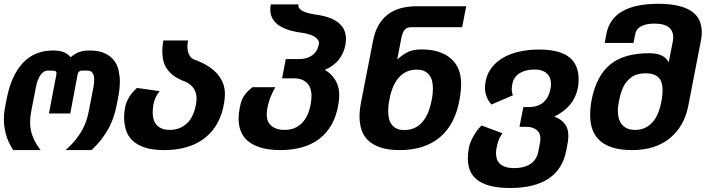

<svg xmlns="http://www.w3.org/2000/svg" viewBox="-20 -777 3653 994"><path d="M48.3 0Q27.8 -32.2 17.8 -59.8Q7.8 -87.4 3.9 -112.3Q2 -123.5 1 -135.5Q0 -147.5 0 -155.8Q0 -160.6 0.2 -167.2Q0.5 -173.8 1 -183.1Q1.5 -191.9 3.2 -203.1Q4.9 -214.4 7.3 -228.5L15.1 -268.1Q38.6 -387.2 98.6 -451.4Q158.7 -515.6 254.9 -515.6Q272.5 -515.6 286.1 -513.4Q299.8 -511.2 310.5 -506.8Q321.3 -502.4 329.8 -495.8Q338.4 -489.3 345.7 -481Q371.1 -502 393.6 -508.8Q416 -515.6 443.4 -515.6Q492.2 -515.6 522.9 -501Q553.7 -486.3 570.8 -463.4Q587.9 -440.4 594.2 -411.6Q600.6 -382.8 600.6 -355Q600.6 -317.4 591.8 -272.9L583 -228.5Q570.8 -166.5 543.5 -114.7Q527.8 -85.4 506.3 -57.4Q484.9 -29.3 453.6 0H319.3Q351.6 -28.3 372.6 -54.9Q393.6 -81.5 407.2 -106.9Q420.9 -132.3 428.2 -156Q435.5 -179.7 439.9 -203.1L463.4 -323.7Q467.8 -345.7 467.8 -362.3Q467.8 -370.1 466.6 -378.9Q465.3 -387.7 461.7 -395Q458 -402.3 451.2 -407Q444.3 -411.6 433.6 -411.6H402.8Q395.5 -411.6 389.2 -406.2Q382.8 -400.9 380.9 -386.7L343.8 -189.5H233.4L271 -386.7Q272.5 -393.1 272.5 -397.5Q272.5 -405.3 268.3 -408Q264.2 -410.6 254.4 -411.1L227.5 -411.6Q207 -412.1 190.4 -389.6Q173.8 -367.2 165.5 -323.7L142.6 -206.1Q138.7 -185.1 137.2 -168.7Q135.7 -152.3 135.7 -142.6Q135.7 -124.5 140.1 -101.8Q144.5 -79.1 155.8 -55.2Q168.5 -27.8 190.4 0H48.3Z M830.6 0Q770 0 730 -13.2Q689.9 -26.4 666 -49.3Q642.1 -72.3 632.3 -103.3Q622.6 -134.3 622.6 -170.4Q622.6 -196.8 628.4 -224.1Q634.3 -251.5 650.4 -277.3Q657.7 -289.1 667.7 -300.3Q677.7 -311.5 689 -321.8L806.6 -305.2Q795.4 -292.5 787.1 -274.9Q778.8 -257.3 774.9 -239.3Q770.5 -214.8 770.5 -194.8Q770.5 -177.2 774.7 -160.9Q778.8 -144.5 789.1 -132.1Q799.3 -119.6 816.2 -112.1Q833 -104.5 858.9 -104.5Q910.6 -104.5 946.8 -137.5Q982.9 -170.4 994.6 -237.3Q997.6 -253.4 997.6 -267.6Q997.6 -280.3 994.4 -293Q991.2 -305.7 984.1 -317.1Q977.1 -328.6 965.6 -338.4Q954.1 -348.1 937 -355H937.5Q899.9 -368.7 877 -386.7Q854 -404.8 841.3 -425.3Q828.6 -445.8 824.5 -467.8Q820.3 -489.7 820.3 -511.2Q820.3 -525.9 821.8 -539.6Q823.2 -553.2 825.7 -567.4H953.6Q951.7 -558.6 950.9 -550.5Q950.2 -542.5 950.2 -535.6Q950.2 -514.2 958.7 -494.9Q967.3 -475.6 987.3 -467.8L986.8 -468.3Q1066.9 -439 1105.7 -393.6Q1144.5 -348.1 1144.5 -290.5Q1144.5 -279.3 1143.3 -267.8Q1142.1 -256.3 1140.6 -246.6Q1131.3 -186.5 1106.2 -140.6Q1081.1 -94.7 1041.7 -63.5Q1002.4 -32.2 949.2 -16.1Q896 0 830.6 0Z M1431.6 0Q1328.1 0 1271.7 -40.5Q1215.3 -81.1 1215.3 -162.1Q1215.3 -188.5 1221.2 -219.2Q1223.6 -232.9 1227.1 -244.9Q1230.5 -256.8 1236.8 -269.5Q1243.7 -282.2 1255.1 -296.1Q1266.6 -310.1 1287.1 -325.7H1405.3Q1396.5 -309.6 1390.1 -296.6Q1383.8 -283.7 1379.4 -271.5Q1378.4 -269.5 1376.7 -263.9Q1375 -258.3 1372.6 -250.7Q1370.1 -243.2 1367.9 -234.4Q1365.7 -225.6 1364.3 -217.8Q1362.3 -207.5 1361.6 -196.5Q1360.8 -185.5 1360.8 -180.2Q1360.8 -166 1366 -152.6Q1371.1 -139.2 1382.1 -128.4Q1393.1 -117.7 1410.6 -111.1Q1428.2 -104.5 1452.6 -104.5Q1508.3 -104.5 1542.7 -139.4Q1577.1 -174.3 1588.4 -237.3Q1590.3 -248 1591.6 -260Q1592.8 -272 1592.8 -281.7Q1592.8 -298.3 1588.1 -314.7Q1583.5 -331.1 1573 -343.5Q1562.5 -356 1544.7 -363.8Q1526.9 -371.6 1500.5 -371.6H1440.4L1459.5 -471.2H1529.8Q1569.3 -471.2 1596.2 -490.5Q1623 -509.8 1630.4 -545.9Q1631.3 -549.8 1631.3 -554.2Q1631.3 -564 1624 -573.5Q1616.7 -583 1603.5 -589.8Q1575.7 -604.5 1521.5 -610.4Q1379.4 -635.7 1379.4 -727.5Q1379.4 -734.4 1380.1 -741Q1380.9 -747.6 1381.8 -754.4H1524.9Q1524.4 -752.4 1524.4 -749Q1524.4 -716.3 1606.4 -702.6H1605.5Q1771 -683.6 1771 -575.7Q1771 -561 1768.1 -544.4Q1760.7 -503.4 1735.1 -469.7Q1709.5 -436 1662.1 -415.5Q1684.6 -401.4 1699 -385.3Q1713.4 -369.1 1721.7 -352.3Q1730 -335.4 1733.2 -318.4Q1736.3 -301.3 1736.3 -285.2Q1736.3 -273.4 1735.1 -261Q1733.9 -248.5 1731.9 -237.3Q1722.2 -177.2 1697 -132.6Q1671.9 -87.9 1633.3 -58.3Q1594.7 -28.8 1543.9 -14.4Q1493.2 0 1431.6 0Z M2049.8 0Q1988.3 0 1948 -14.2Q1907.7 -28.3 1884 -52Q1860.4 -75.7 1850.8 -107.2Q1841.3 -138.7 1841.3 -173.3Q1841.3 -205.6 1848.6 -244.6L1911.1 -565.4Q1928.2 -653.8 1984.1 -699.2Q2040 -744.6 2138.2 -744.6H2393.6L2372.6 -636.2H2107.9Q2088.4 -636.2 2076.2 -623.5Q2064 -610.8 2057.6 -579.1L2036.6 -469.2Q2054.2 -484.4 2068.6 -494.4Q2083 -504.4 2097.7 -510.3Q2112.3 -516.1 2128.2 -518.6Q2144 -521 2164.1 -521Q2211.4 -521 2249 -509.3Q2286.6 -497.6 2313 -475.1Q2339.4 -452.6 2353.3 -419.7Q2367.2 -386.7 2367.2 -343.8Q2367.2 -326.7 2365.2 -305.4Q2363.3 -284.2 2359.4 -262.7Q2336.4 -132.3 2257.3 -66.2Q2178.2 0 2049.8 0ZM2073.2 -104H2074.7Q2128.4 -104 2164.1 -142.3Q2199.7 -180.7 2214.8 -258.8Q2218.3 -275.9 2219.7 -290.8Q2221.2 -305.7 2221.2 -318.4Q2221.2 -335.9 2217.8 -353.5Q2214.4 -371.1 2205.1 -385Q2195.8 -398.9 2179.4 -407.7Q2163.1 -416.5 2136.7 -416.5Q2083.5 -416.5 2047.4 -378.4Q2011.2 -340.3 1996.1 -262.7Q1992.7 -245.6 1991.2 -230.7Q1989.7 -215.8 1989.7 -202.6Q1989.7 -185.1 1992.9 -167.2Q1996.1 -149.4 2005.4 -135.5Q2014.6 -121.6 2030.5 -112.8Q2046.4 -104 2072.3 -104Z M2620.6 196.3Q2557.6 196.3 2515.4 184.6Q2473.1 172.9 2448 152.1Q2422.9 131.3 2412.4 103.5Q2401.9 75.7 2401.9 43.5Q2401.9 30.8 2403.3 16.6Q2404.8 2.4 2407.2 -10.7Q2410.2 -25.9 2415 -38.6Q2419.9 -51.3 2429.2 -68.4Q2438 -84.5 2448.5 -99.1Q2459 -113.8 2473.1 -127.4L2581.5 -86.9Q2567.9 -69.3 2561 -49.8Q2554.2 -30.3 2550.8 -12.2Q2547.9 3.4 2547.9 17.1Q2547.9 32.7 2552.5 46.6Q2557.1 60.5 2568.1 70.8Q2579.1 81.1 2597.4 87.2Q2615.7 93.3 2643.1 93.3Q2667.5 93.3 2688.2 88.1Q2709 83 2725.1 72.5Q2741.2 62 2751.7 46.1Q2762.2 30.3 2766.6 8.8L2775.4 -36.1Q2777.8 -49.8 2777.8 -59.6Q2777.8 -72.3 2773.7 -83.3Q2769.5 -94.2 2760.5 -102.5Q2751.5 -110.8 2736.6 -115.7Q2721.7 -120.6 2700.2 -120.6H2669.4L2689.5 -222.7H2720.2Q2762.2 -222.7 2790 -244.6Q2804.2 -255.9 2814.2 -272.9Q2824.2 -290 2829.6 -315.4Q2832.5 -329.1 2832.5 -341.8Q2832.5 -351.1 2829.8 -364.5Q2827.1 -377.9 2816.4 -391.1Q2805.7 -403.8 2788.8 -410.4Q2772 -417 2745.6 -417Q2701.2 -417 2670.7 -398.4Q2640.1 -379.9 2632.3 -342.3Q2629.4 -326.7 2629.4 -314.9Q2629.4 -314 2629.4 -311.8Q2629.4 -309.6 2629.9 -305.7Q2630.4 -301.8 2631.3 -296.9Q2632.3 -292 2635.3 -283.7L2524.4 -235.8Q2505.9 -256.3 2497.6 -281.7Q2492.7 -295.9 2491.7 -306.2Q2490.7 -316.4 2490.7 -319.3Q2490.7 -322.3 2491 -329.1Q2491.2 -335.9 2492.2 -342.3Q2496.6 -383.8 2518.3 -416.7Q2540 -449.7 2576.2 -472.9Q2612.3 -496.1 2661.6 -508.3Q2710.9 -520.5 2771 -520.5Q2875.5 -520.5 2925.5 -481.9Q2975.6 -443.4 2975.6 -366.2Q2975.6 -356 2974.4 -341.1Q2973.1 -326.2 2968.5 -308.6Q2963.9 -291 2955.1 -272Q2946.3 -252.9 2931.2 -234.9Q2901.4 -199.2 2849.6 -173.3Q2872.6 -164.6 2886.7 -153.1Q2900.9 -141.6 2908.9 -128.7Q2917 -115.7 2919.7 -101.6Q2922.4 -87.4 2922.4 -73.7Q2922.4 -64 2921.4 -54.4Q2920.4 -44.9 2918.5 -34.7L2911.6 2Q2893.6 98.6 2820.3 147.5Q2747.1 196.3 2620.6 196.3Z M3251 0Q3144.5 0 3089.8 -45.2Q3035.2 -90.3 3035.2 -181.2Q3035.2 -198.7 3037.4 -221.7Q3039.6 -244.6 3044.9 -269.8Q3050.3 -294.9 3059.1 -321Q3067.9 -347.2 3081.1 -371.6Q3129.9 -461.9 3230 -488.3Q3254.9 -495.1 3283.2 -498.3Q3311.5 -501.5 3337.9 -501.5Q3355.5 -501.5 3370.8 -499.5Q3386.2 -497.6 3399.2 -492.4Q3412.1 -487.3 3422.9 -478.3Q3433.6 -469.2 3441.9 -454.6L3463.4 -563.5Q3465.3 -574.7 3465.3 -584.5Q3465.3 -599.6 3460.2 -612.3Q3455.1 -625 3443.8 -634.5Q3432.6 -644 3413.8 -649.4Q3395 -654.8 3368.2 -654.8Q3325.2 -654.8 3299.6 -641.1Q3273.9 -627.4 3269 -602.5L3259.8 -554.7H3110.4L3119.6 -602.5Q3134.8 -680.2 3202.1 -718.8Q3269.5 -757.3 3387.2 -757.3Q3451.2 -757.3 3494.6 -746.3Q3538.1 -735.4 3564.5 -715.6Q3590.8 -695.8 3602.1 -668.7Q3613.3 -641.6 3613.3 -609.4Q3613.3 -589.8 3608.4 -565.4L3543.5 -230Q3533.2 -176.8 3509.5 -134.8Q3485.8 -92.8 3449.2 -62.5Q3412.6 -32.2 3364 -16.1Q3315.4 0 3251 0ZM3268.6 -104.5Q3318.4 -104.5 3353.8 -139.6Q3389.2 -174.8 3403.8 -250Q3407.7 -268.6 3408.9 -284.4Q3410.2 -300.3 3410.2 -311.5Q3410.2 -314.9 3409.9 -321Q3409.7 -327.1 3408.4 -334.7Q3407.2 -342.3 3404.5 -350.6Q3401.9 -358.9 3397 -366.2Q3377 -397.5 3322.3 -397.5Q3295.9 -397.5 3274.7 -390.4Q3253.4 -383.3 3235.8 -366.2Q3215.8 -347.7 3204.1 -320.6Q3192.4 -293.5 3185.1 -256.8Q3182.1 -242.2 3180.4 -228.8Q3178.7 -215.3 3178.7 -202.6Q3178.7 -183.1 3183.3 -165.3Q3188 -147.5 3198.5 -134Q3209 -120.6 3226.1 -112.5Q3243.2 -104.5 3268.6 -104.5Z"/></svg>

Font: Hack
Style: Bold Italic
Weight: 700
Italic angle: -11°
Monospace: yes
Designer: Christopher Simpkins
Foundry: Christopher Simpkins
Version: Version 2.017; ttfautohint (v1.4.1) -l 4 -r 80 -G 350 -x 0 -